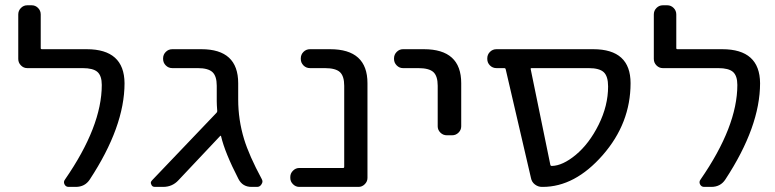

<svg xmlns="http://www.w3.org/2000/svg" viewBox="-20 -735 2962 734"><path d="M311.5 -546.9Q455.1 -546.9 456.1 -417Q456.1 -251 323.2 -48.8Q304.7 -20.5 269.5 -20.5H242.2Q231.4 -20.5 226.6 -30.3Q221.7 -40 228.5 -48.8Q369.1 -252 369.1 -410.2Q369.1 -445.3 352.5 -460Q335.9 -474.6 295.9 -474.6H84Q70.3 -474.6 60.1 -484.9Q49.8 -495.1 49.8 -509.8V-679.7Q49.8 -694.3 60.1 -704.6Q70.3 -714.8 84 -714.8H101.6Q115.2 -714.8 125.5 -704.6Q135.7 -694.3 135.7 -679.7V-550.8Q135.7 -546.9 140.6 -546.9Z M890.6 -354.5Q890.6 -277.3 913.1 -203.1Q932.6 -139.6 980.5 -50.8Q983.4 -45.9 983.4 -41Q983.4 -36.1 979.5 -30.3Q973.6 -20.5 962.9 -20.5H941.4Q907.2 -20.5 891.6 -50.8Q839.8 -151.4 825.2 -213.9Q824.2 -217.8 821.3 -214.8L662.1 -45.9Q638.7 -20.5 603.5 -20.5H572.3Q561.5 -20.5 558.6 -29.3Q556.6 -33.2 556.6 -36.1Q556.6 -41 561.5 -45.9L807.6 -303.7Q810.5 -306.6 810.5 -310.5Q808.6 -335 808.6 -347.7V-407.2Q808.6 -444.3 792 -459.5Q775.4 -474.6 736.3 -474.6H638.7Q624 -474.6 613.8 -484.9Q603.5 -495.1 603.5 -509.8V-511.7Q603.5 -526.4 613.8 -536.6Q624 -546.9 638.7 -546.9H750Q890.6 -546.9 890.6 -417Z M1295.9 -407.2Q1295.9 -444.3 1279.3 -459.5Q1262.7 -474.6 1221.7 -474.6H1165Q1150.4 -474.6 1140.1 -484.9Q1129.9 -495.1 1129.9 -509.8V-511.7Q1129.9 -526.4 1140.1 -536.6Q1150.4 -546.9 1165 -546.9H1242.2Q1384.8 -546.9 1384.8 -417V-54.7Q1384.8 -41 1374.5 -30.8Q1364.3 -20.5 1350.6 -20.5H1124Q1110.4 -20.5 1100.1 -30.8Q1089.8 -41 1089.8 -54.7V-58.6Q1089.8 -72.3 1100.1 -82.5Q1110.4 -92.8 1124 -92.8H1292Q1295.9 -92.8 1295.9 -97.7Z M1520.5 -474.6Q1506.8 -474.6 1496.6 -484.9Q1486.3 -495.1 1486.3 -509.8V-511.7Q1486.3 -526.4 1496.6 -536.6Q1506.8 -546.9 1520.5 -546.9H1600.6Q1743.2 -546.9 1743.2 -417V-252Q1743.2 -238.3 1732.9 -228Q1722.7 -217.8 1708 -217.8H1688.5Q1673.8 -217.8 1663.6 -228Q1653.3 -238.3 1653.3 -252V-407.2Q1653.3 -444.3 1636.7 -459.5Q1620.1 -474.6 1579.1 -474.6Z M2012.7 -474.6Q2007.8 -474.6 2008.8 -470.7L2084 -104.5Q2085 -100.6 2089.8 -100.6Q2130.9 -101.6 2180.7 -142.6Q2232.4 -185.5 2268.6 -258.3Q2304.7 -331.1 2304.7 -404.3Q2304.7 -443.4 2288.1 -459Q2271.5 -474.6 2230.5 -474.6ZM2390.6 -417Q2390.6 -263.7 2284.2 -142.1Q2177.7 -20.5 2054.7 -20.5H2051.8Q2037.1 -20.5 2024.9 -29.8Q2012.7 -39.1 2009.8 -54.7L1913.1 -470.7Q1912.1 -474.6 1907.2 -474.6H1877.9Q1863.3 -474.6 1853 -484.9Q1842.8 -495.1 1842.8 -509.8V-511.7Q1842.8 -526.4 1853 -536.6Q1863.3 -546.9 1877.9 -546.9H2248Q2390.6 -546.9 2390.6 -417Z M2741.2 -546.9Q2884.8 -546.9 2885.7 -417Q2885.7 -251 2752.9 -48.8Q2734.4 -20.5 2699.2 -20.5H2671.9Q2661.1 -20.5 2656.2 -30.3Q2651.4 -40 2658.2 -48.8Q2798.8 -252 2798.8 -410.2Q2798.8 -445.3 2782.2 -460Q2765.6 -474.6 2725.6 -474.6H2513.7Q2500 -474.6 2489.7 -484.9Q2479.5 -495.1 2479.5 -509.8V-679.7Q2479.5 -694.3 2489.7 -704.6Q2500 -714.8 2513.7 -714.8H2531.2Q2544.9 -714.8 2555.2 -704.6Q2565.4 -694.3 2565.4 -679.7V-550.8Q2565.4 -546.9 2570.3 -546.9Z"/></svg>

Font: Gen Jyuu GothicL Regular
Style: Regular
Weight: 400
Designer: [Source Han Sans]
Ryoko NISHIZUKA  (kana & ideographs); Paul D. Hunt (Latin, Greek & Cyrillic); Wenlong ZHANG  (bopomofo
Version: Version 1.002.20150607